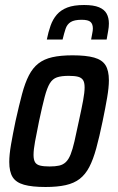

<svg xmlns="http://www.w3.org/2000/svg" viewBox="-20 -739 471 767"><path d="M162 8Q108 8 76 -1Q44 -10 30.5 -31.5Q17 -53 17 -92Q17 -121 24 -161.5Q31 -202 42 -255Q56 -318 68 -363Q80 -408 95.5 -438Q111 -468 133.5 -485.5Q156 -503 189 -510.5Q222 -518 270 -518Q324 -518 356 -509Q388 -500 401.5 -478.5Q415 -457 415 -418Q415 -390 408 -349Q401 -308 390 -255Q377 -192 364.5 -146.5Q352 -101 336.5 -71.5Q321 -42 298.5 -24.5Q276 -7 242.5 0.5Q209 8 162 8ZM178 -74Q201 -74 216.5 -77.5Q232 -81 243 -91.5Q254 -102 262 -122Q270 -142 277.5 -174.5Q285 -207 295 -255Q306 -305 312 -337.5Q318 -370 318 -390Q318 -410 311.5 -419.5Q305 -429 291.5 -432.5Q278 -436 254 -436Q225 -436 207.5 -430Q190 -424 179 -406Q168 -388 158.5 -352Q149 -316 136 -255Q126 -206 120 -173.5Q114 -141 114 -120Q114 -101 120 -91Q126 -81 140.5 -77.5Q155 -74 178 -74ZM167 -581Q173 -611 182 -636.5Q191 -662 207 -680.5Q223 -699 249 -709Q275 -719 316 -719Q354 -719 375.5 -710Q397 -701 406 -684.5Q415 -668 415 -645Q415 -631 412 -615Q409 -599 406 -581H344Q346 -594 348.5 -605.5Q351 -617 351 -625Q351 -643 341.5 -651.5Q332 -660 306 -660Q277 -660 262.5 -651Q248 -642 242 -624Q236 -606 230 -581Z"/></svg>

Font: Saira Condensed Medium
Style: Italic
Weight: 500
Width: 3
Italic angle: -12°
Designer: Hector Gatti with collaboration of the Omnibus-Type team
Foundry: Omnibus-Type
Version: Version 1.101